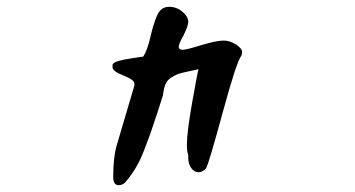

<svg xmlns="http://www.w3.org/2000/svg" viewBox="-20 -506 1040 563"><path d="M310 -309Q310 -313 310 -315Q310 -322 327 -327Q344 -332 372 -336Q400 -340 400 -340Q412 -358 421 -397.5Q430 -437 441 -461.5Q452 -486 476 -486Q498 -486 515 -471.5Q532 -457 532 -442Q532 -430 518 -402Q504 -377 504 -369Q504 -360 516 -360Q526 -360 570 -373.5Q614 -387 636 -387Q654 -387 672 -375.5Q690 -364 690 -353Q690 -349 688 -343Q674 -327 633 -176Q592 -25 584 -12Q574 -1 562 -1Q550 -1 541 -13Q532 -25 532 -43V-51Q528 -63 528 -81Q528 -119 544 -208.5Q560 -298 562 -303Q554 -301 532 -296.5Q510 -292 502 -289Q494 -286 482 -278.5Q470 -271 465 -258.5Q460 -246 458 -227Q454 -214 441 -174Q428 -134 421 -114.5Q414 -95 402 -64Q390 -33 376 -10.5Q362 12 346 30Q338 37 328 37Q312 37 312 13Q312 -45 322 -79L374 -255Q374 -257 374 -261Q374 -272 342 -284.5Q310 -297 310 -309Z"/></svg>

Font: NaniFont Regular
Style: Regular
Weight: 400
Designer: Nanigashitei
Version: Version 1.036